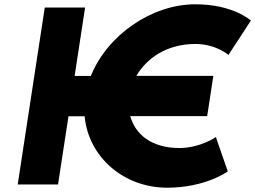

<svg xmlns="http://www.w3.org/2000/svg" viewBox="-20 -860 1189 895"><path d="M816.5 -170C680.4 -170 609.7 -238.5 587.2 -318.2L587.2 -318.5H945.7L974.5 -506.5H615.7C662.5 -586.2 754.3 -655 890.7 -655C986.7 -655 1044.9 -604 1044.9 -604L1149.4 -764C1149.4 -764 1069 -840 890 -840C688.3 -840 480.3 -697.3 403.6 -506H327.9L376.7 -825H188.7L62.5 0H250.5L299.2 -318H374.5C392.3 -127 557.8 15 759.2 15C938.2 15 1041.8 -61 1041.8 -61L986.3 -221C986.3 -221 912.5 -170 816.5 -170Z"/></svg>

Font: Sztylet
Style: BdObl
Weight: 700
Foundry: Cannot Into Space Fonts, PlusOne Fonts
Version: Version 0.12